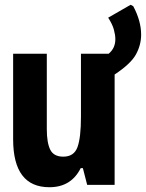

<svg xmlns="http://www.w3.org/2000/svg" viewBox="-20 -774 611 804"><path d="M318 -70H327L345 0H460V-462Q528 -507 549.5 -546.5Q571 -586 571 -629Q571 -686 538 -748L527 -754L433 -700Q451 -672 457 -649.5Q463 -627 463 -610Q463 -572 435 -549H319V-285Q319 -198 304.5 -158Q290 -118 245 -118Q205 -118 190.5 -147Q176 -176 176 -233V-549H35V-191Q35 10 187 10Q278 10 318 -70Z"/></svg>

Font: Noto Sans Mono UI Condensed ExtraBold
Style: Regular
Weight: 800
Width: 3
Designer: Monotype Design team
Foundry: Monotype Imaging Inc.
Version: 1.000